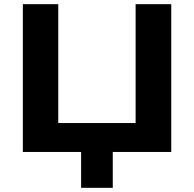

<svg xmlns="http://www.w3.org/2000/svg" viewBox="-20 -725 925 916"><path d="M367 171V0H89V-705H258V-138H627V-705H797V0H518V171Z"/></svg>

Font: Nunito Sans 10pt SemiExpanded ExtraBold
Style: Regular
Weight: 800
Width: 6
Designer: Vernon Adams
Foundry: Vernon Adams
Version: Version 3.101;gftools[0.9.27]